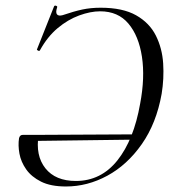

<svg xmlns="http://www.w3.org/2000/svg" viewBox="-20 -664 631 696"><path d="M219 12Q164 12 129 -5.5Q94 -23 75 -50Q56 -77 50.5 -107Q45 -137 49 -163Q52 -175 62 -175H120Q108 -100 144.5 -54Q181 -8 255 -8Q346 -8 405.5 -82.5Q465 -157 488 -288Q506 -383 494.5 -458.5Q483 -534 445.5 -578.5Q408 -623 343 -623Q308 -623 267 -608Q226 -593 189 -562Q152 -531 125 -482Q123 -478 118 -480.5Q113 -483 114 -485L176 -641Q178 -645 183.5 -643Q189 -641 187 -637Q181 -619 186.5 -612Q192 -605 207 -609Q248 -623 278.5 -629.5Q309 -636 345 -636Q425 -636 473.5 -608.5Q522 -581 545 -535Q568 -489 571.5 -434Q575 -379 566 -324Q547 -217 494 -141.5Q441 -66 369 -27Q297 12 219 12ZM94 -153 98 -175 482 -177 480 -158Z"/></svg>

Font: Cormorant
Style: Italic
Weight: 400
Italic angle: -10°
Designer: Christian Thalmann (Catharsis Fonts)
Foundry: Catharsis Fonts
Version: Version 4.000